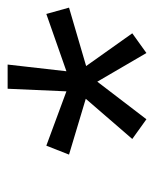

<svg xmlns="http://www.w3.org/2000/svg" viewBox="31 -808 413 516"><g transform="rotate(-90 238.0 -549.5)"><path d="M176 -363 123 -401 231 -526 81 -571 105 -632 251 -578 258 -736H323L305 -578L459 -632L476 -571L319 -525L407 -401L354 -363L277 -495Z"/></g></svg>

Font: Mulish ExtraLight Medium
Style: Italic
Weight: 500
Italic angle: -9°
Version: Version 3.603